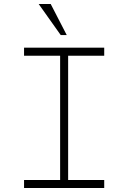

<svg xmlns="http://www.w3.org/2000/svg" viewBox="-20 -938 640 958"><path d="M280 -40V-660H100V-700H500V-660H320V-40H500V0H100V-40ZM313 -763H283L173 -918H233Z"/></svg>

Font: Fliege Mono Thin
Style: Regular
Weight: 100
Version: Version 0.020;Glyphs 3.3 (3306)